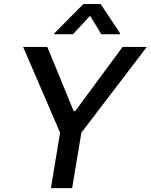

<svg xmlns="http://www.w3.org/2000/svg" viewBox="-20 -969 776 989"><path d="M99.1 -727.3 289.4 -285.5 242.2 0H351.6L399.1 -285.5L736.2 -727.3H611.5L367.5 -396.7H359.4L223.7 -727.3ZM259.6 -792.6H355.8L444.2 -887.8L501.8 -792.6H597.7L598.4 -797.9L498.2 -948.5H409.8L260.3 -797.9Z"/></svg>

Font: Margiela Sans Medium
Style: Italic
Weight: 500
Italic angle: -9.39999°
Designer: Stefan Endress, Andreas Faust
Version: Version 1.100;FEAKit 1.0